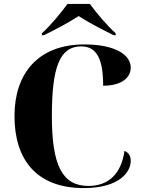

<svg xmlns="http://www.w3.org/2000/svg" viewBox="-20 -951 730 981"><path d="M194 -781V-771H204C256 -796 337 -839 382 -869C427 -839 509 -796 561 -771H571V-781C528 -819 472 -886 439 -931H325C292 -886 237 -819 194 -781ZM408 10C591 10 648 -73 648 -129C648 -156 636 -172 616 -180C600 -63 534 -1 432 -1C297 -1 245 -108 245 -358C245 -608 285 -714 395 -714C477 -714 507 -645 507 -513C601 -513 648 -554 648 -606C648 -672 566 -724 411 -724C173 -724 54 -574 54 -358C54 -137 165 10 408 10Z"/></svg>

Font: Noto Serif Display ExtraBold
Style: Regular
Weight: 800
Designer: Monotype Design Team
Foundry: Monotype Imaging Inc.
Version: Version 2.009